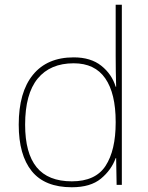

<svg xmlns="http://www.w3.org/2000/svg" viewBox="-20 -780 623 810"><path d="M283 10Q169 10 114 -58Q59 -126 59 -254Q59 -391 119 -464.5Q179 -538 291 -538Q363 -538 407.5 -502.5Q452 -467 468 -414H470Q469 -448 468.5 -480Q468 -512 468 -543V-760H494V0H472L470 -113H468Q450 -63 406 -26.5Q362 10 283 10ZM283 -15Q383 -15 425.5 -80.5Q468 -146 468 -263V-266Q468 -386 424 -449.5Q380 -513 291 -513Q192 -513 139 -448.5Q86 -384 86 -254Q86 -134 134.5 -74.5Q183 -15 283 -15Z"/></svg>

Font: Noto Sans Thaana Thin
Style: Regular
Weight: 100
Designer: David Williams
Foundry: Google Inc.
Version: Version 3.001; ttfautohint (v1.8.4.7-5d5b)